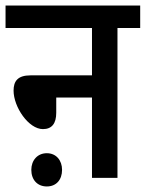

<svg xmlns="http://www.w3.org/2000/svg" viewBox="-20 -642 526 693"><path d="M0 -622V-541H312V-370H90C44 -370 29 -349 29 -315C29 -256 83 -176 135 -176C167 -176 183 -196 183 -235V-290H312V0H404V-541H486V-622ZM93 -29C93 7 115 31 149 31C183 31 204 7 204 -29C204 -63 183 -89 149 -89C115 -89 93 -63 93 -29Z"/></svg>

Font: Noto Sans Devanagari Condensed Medium
Style: Regular
Weight: 500
Width: 3
Designer: Jelle Bosma - Monotype Design Team
Foundry: Monotype Imaging Inc.
Version: Version 2.004